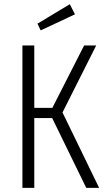

<svg xmlns="http://www.w3.org/2000/svg" viewBox="-20 -904 515 924"><path d="M315.9 -883.8 340.8 -835 175.8 -757.8 160.2 -790ZM442.9 -685.1 280.8 -362.8 457 0H395L231 -335.9H145V0H87.9V-685.1H145V-384.8H231.9L384.8 -685.1Z"/></svg>

Font: Fira Sans Compressed Light
Style: Regular
Weight: 300
Width: 1
Designer: Carrois Corporate & Edenspiekermann AG
Foundry: Carrois Corporate GbR & Edenspiekermann AG
Version: Version 4.203;PS 004.203;hotconv 1.0.88;makeotf.lib2.5.64775